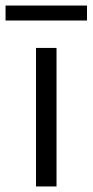

<svg xmlns="http://www.w3.org/2000/svg" viewBox="-83 -673 334 693"><path d="M47 -500V0H121V-500ZM-63 -599H231V-653H-63Z"/></svg>

Font: LT Wave Light
Style: Regular
Weight: 300
Designer: Daniel Lyons
Version: Version 2.5 (Glyphs App)